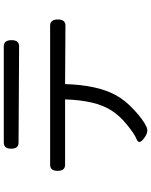

<svg xmlns="http://www.w3.org/2000/svg" viewBox="91 -872 817 1040"><g transform="rotate(-90 500.0 -351.5)"><path d="M248 -740H770Q803 -740 803 -698Q803 -657 770 -657L248 -660Q215 -660 215 -700Q215 -740 248 -740ZM95 -448Q95 -489 128 -489H882Q915 -489 915 -447Q915 -406 882 -406L565 -408Q560 -235 506 -135Q479 -84 425 -34Q372 15 337 31Q309 48 272 20Q235 -7 265 -20Q294 -31 344 -72Q395 -113 424 -160Q477 -244 482 -408H128Q95 -408 95 -448Z"/></g></svg>

Font: Swei Gothic CJK TC Regular
Style: Regular
Weight: 400
Version: Version 2.129